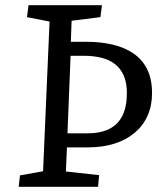

<svg xmlns="http://www.w3.org/2000/svg" viewBox="-20 -720 640 740"><path d="M52 0 57 -44 146 -60 171 -637 84 -654 90 -700H373L367 -654L256 -640L253 -559H312Q368 -559 414.5 -548Q461 -537 495 -513.5Q529 -490 547.5 -452.5Q566 -415 566 -361Q566 -313 549 -274.5Q532 -236 499.5 -208.5Q467 -181 421.5 -166.5Q376 -152 319 -152H238L234 -59L362 -45L358 0ZM240 -206H315Q367 -206 401 -223Q435 -240 452 -274.5Q469 -309 469 -362Q469 -401 457 -428.5Q445 -456 423 -473Q401 -490 370.5 -497.5Q340 -505 303 -505H252Z"/></svg>

Font: Literata
Style: Italic
Weight: 400
Italic angle: -2°
Designer: Latin by Veronika Burian and Jose Scaglione. Greek by Irene Vlachou. Cyrillic by Vera Evstafieva
Foundry: TypeTogether
Version: Version 3.103;gftools[0.9.29]